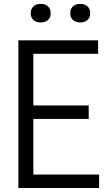

<svg xmlns="http://www.w3.org/2000/svg" viewBox="-20 -942 536 962"><path d="M72 0V-740H471.5V-672.5H147V-67.5H476.5V0ZM130.5 -346V-413.5H424.5V-346ZM382 -829.5Q359 -829.5 345.5 -841.8Q332 -854 332 -875.5Q332 -897.5 345.5 -910Q359 -922.5 382 -922.5Q405 -922.5 418.5 -910Q432 -897.5 432 -875.5Q432 -854 418.5 -841.8Q405 -829.5 382 -829.5ZM184 -829.5Q161 -829.5 147.5 -841.8Q134 -854 134 -875.5Q134 -897.5 147.5 -910Q161 -922.5 184 -922.5Q207 -922.5 220.5 -910Q234 -897.5 234 -875.5Q234 -854 220.5 -841.8Q207 -829.5 184 -829.5Z"/></svg>

Font: Encode Sans SC Condensed
Style: Regular
Weight: 400
Width: 3
Designer: Multiple Designers
Foundry: Impallari Type
Version: Version 3.002